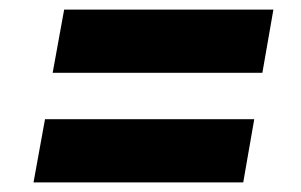

<svg xmlns="http://www.w3.org/2000/svg" viewBox="-20 -490 628 401"><path d="M90 -338 114 -470H551L528 -338ZM50 -109 74 -241H511L488 -109Z"/></svg>

Font: DM Sans 18pt Black
Style: Italic
Weight: 900
Italic angle: -10°
Designer: Colophon Foundry, Jonny Pinhorn
Foundry: Colophon Foundry
Version: Version 4.004;gftools[0.9.30]